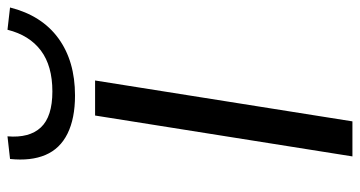

<svg xmlns="http://www.w3.org/2000/svg" viewBox="-250 -736 985 526"><g transform="rotate(-90 243.0 -472.5)"><path d="M78 0 190 -705H286L174 0ZM245 -760Q182 -760 140.5 -780.5Q99 -801 82 -841Q65 -881 71 -938L133 -945Q128 -885 157.5 -853.5Q187 -822 256 -822Q326 -822 368 -853.5Q410 -885 425 -945L486 -938Q464 -851 401.5 -805.5Q339 -760 245 -760Z"/></g></svg>

Font: Nunito Sans 10pt Expanded
Style: Italic
Weight: 400
Width: 7
Italic angle: -9°
Designer: Vernon Adams
Foundry: Vernon Adams
Version: Version 3.101;gftools[0.9.27]